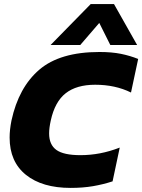

<svg xmlns="http://www.w3.org/2000/svg" viewBox="-20 -908 695 938"><path d="M227 -688 423 -888H537L650 -688H519L465 -796L372 -688ZM325 10Q186 10 106.5 -54Q27 -118 27 -236Q27 -274 36 -319Q71 -481 172 -567.5Q273 -654 466 -654Q526 -654 570.5 -645Q615 -636 655 -620L620 -456Q543 -494 445 -494Q354 -494 301 -452.5Q248 -411 228 -319Q224 -301 222 -285.5Q220 -270 220 -256Q220 -201 255.5 -175.5Q291 -150 373 -150Q421 -150 468.5 -159Q516 -168 565 -187L530 -22Q484 -7 434.5 1.5Q385 10 325 10Z"/></svg>

Font: Kanit
Style: Bold Italic
Weight: 700
Italic angle: -12°
Designer: Katatrad Team
Foundry: CadsonDemak
Version: Version 2.000; ttfautohint (v1.8.3)